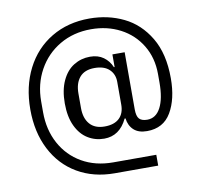

<svg xmlns="http://www.w3.org/2000/svg" viewBox="-92 -841 1118 1064"><g transform="rotate(-10 467.5 -308.5)"><path d="M469 126Q350 126 259.5 73Q169 20 119 -77.5Q69 -175 69 -303Q69 -432 120 -532Q171 -632 264 -687.5Q357 -743 478 -743Q583 -743 670.5 -700.5Q758 -658 812 -567.5Q866 -477 866 -339Q866 -222 822 -147.5Q778 -73 686 -73Q638 -73 611.5 -97.5Q585 -122 580 -163H575Q532 -73 445 -73Q395 -73 353.5 -98.5Q312 -124 287.5 -176Q263 -228 263 -303Q263 -378 287.5 -430.5Q312 -483 353.5 -508.5Q395 -534 445 -534Q490 -534 520.5 -512Q551 -490 566 -454H570V-525H639V-204Q639 -165 653 -150Q667 -135 698 -135Q747 -135 773.5 -185.5Q800 -236 800 -326V-374Q800 -465 757.5 -535.5Q715 -606 641.5 -644.5Q568 -683 477 -683Q378 -683 300.5 -637.5Q223 -592 179.5 -513Q136 -434 136 -337V-276Q136 -177 178 -99.5Q220 -22 295.5 21.5Q371 65 470 65H713V126ZM570 -242V-371Q570 -414 541.5 -441Q513 -468 459 -468Q403 -468 375 -435Q347 -402 347 -344V-262Q347 -205 375.5 -172Q404 -139 459 -139Q513 -139 541.5 -166Q570 -193 570 -242Z"/></g></svg>

Font: IBM Plex Sans JP
Style: Regular
Weight: 400
Designer: Mike Abbink; Paul van der Laan; Pieter van Rosmalen; Wujin Sim; Yejin Wi; Jinhee Kim; Boomi Park; Yona Kim; Kichan Ma
Foundry: Sandoll Inc.
Version: Version 1.000